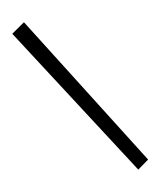

<svg xmlns="http://www.w3.org/2000/svg" viewBox="-106 -839 1004 1194"><g transform="rotate(-10 396.0 -242.0)"><path d="M669 271 44 -697 128 -755 740 220Z"/></g></svg>

Font: Lora
Style: Italic
Weight: 400
Italic angle: -3°
Designer: Olga Karpushina, Alexei Vanyashin (Cyrillic)
Foundry: Cyreal
Version: Version 3.008